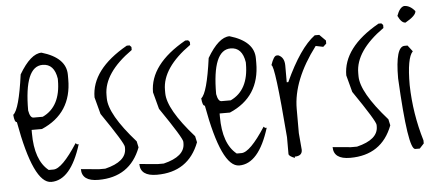

<svg xmlns="http://www.w3.org/2000/svg" viewBox="-46 -730 1926 850"><g transform="rotate(-5 916.5 -305.5)"><path d="M157.2 -564Q265.1 -532.2 265.1 -456.1V-436Q265.1 -285.2 129.9 -227.1H84V-212.9Q84 -91.8 144 -43.9H165Q203.1 -43.9 272.9 -151.9L278.8 -146H286.1Q237.8 9.8 150.9 9.8Q71.8 9.8 22 -267.1Q11.2 -267.1 8.8 -300.8Q36.1 -321.8 57.1 -476.1Q108.9 -564 157.2 -564ZM76.2 -314Q82 -280.8 97.2 -280.8H138.2Q219.2 -318.8 219.2 -436V-442.9Q209 -509.8 157.2 -509.8Q76.2 -509.8 76.2 -314Z M548.8 -562 556.2 -554.2V-541Q427.7 -450.2 427.7 -352.1V-337.9Q427.7 -266.1 543 -136.2L548.8 -108.9Q500 19 359.9 19Q286.1 19 286.1 -35.2L366.7 -27.8H394Q488.8 -50.8 488.8 -108.9V-116.2Q488.8 -132.8 394 -271L374 -346.2Q374 -470.2 536.1 -562Z M808.6 -562 815.9 -554.2V-541Q687.5 -450.2 687.5 -352.1V-337.9Q687.5 -266.1 802.7 -136.2L808.6 -108.9Q759.8 19 619.6 19Q545.9 19 545.9 -35.2L626.5 -27.8H653.8Q748.5 -50.8 748.5 -108.9V-116.2Q748.5 -132.8 653.8 -271L633.8 -346.2Q633.8 -470.2 795.9 -562Z M992.7 -564Q1100.6 -532.2 1100.6 -456.1V-436Q1100.6 -285.2 965.3 -227.1H919.4V-212.9Q919.4 -91.8 979.5 -43.9H1000.5Q1038.6 -43.9 1108.4 -151.9L1114.3 -146H1121.6Q1073.2 9.8 986.3 9.8Q907.2 9.8 857.4 -267.1Q846.7 -267.1 844.2 -300.8Q871.6 -321.8 892.6 -476.1Q944.3 -564 992.7 -564ZM911.6 -314Q917.5 -280.8 932.6 -280.8H973.6Q1054.7 -318.8 1054.7 -436V-442.9Q1044.4 -509.8 992.7 -509.8Q911.6 -509.8 911.6 -314Z M1369.1 -535.2H1389.2L1416.5 -507.8V-494.1L1402.3 -481L1369.1 -487.8Q1261.2 -345.2 1261.2 -217.8V-109.9L1267.6 -35.2Q1267.6 -7.8 1234.4 -7.8V-2Q1207.5 -12.2 1207.5 -22V-96.2Q1182.1 -419.9 1166.5 -419.9Q1180.2 -460.9 1193.4 -460.9H1200.2Q1227.5 -450.2 1227.5 -413.1V-338.9H1234.4Q1301.3 -484.9 1369.1 -535.2Z M1667.5 -562 1674.8 -554.2V-541Q1546.4 -450.2 1546.4 -352.1V-337.9Q1546.4 -266.1 1661.6 -136.2L1667.5 -108.9Q1618.7 19 1478.5 19Q1404.8 19 1404.8 -35.2L1485.4 -27.8H1512.7Q1607.4 -50.8 1607.4 -108.9V-116.2Q1607.4 -132.8 1512.7 -271L1492.7 -346.2Q1492.7 -470.2 1654.8 -562Z M1774.4 -629.9Q1800.3 -629.9 1822.3 -603Q1822.3 -583 1774.4 -556.2Q1756.3 -556.2 1741.2 -588.9Q1754.4 -626 1774.4 -629.9ZM1774.4 -454.1 1795.4 -426.8Q1768.6 -399.9 1768.6 -278.8Q1771.5 -150.9 1808.1 -29.8V-16.1L1788.6 4.9H1768.6Q1736.3 4.9 1720.2 -313Q1720.2 -454.1 1761.2 -454.1Z"/></g></svg>

Font: Loved by the King
Style: Regular
Weight: 400
Designer: Kimberly Geswein
Foundry: Kimberly Geswein
Version: Version 1.002 2006